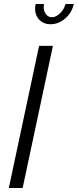

<svg xmlns="http://www.w3.org/2000/svg" viewBox="-20 -938 388 958"><path d="M307 -918H348Q339 -875 305.5 -846Q272 -817 232 -817Q198 -817 176.5 -839Q155 -861 155 -895Q155 -906 158 -918H200Q198 -908 198 -903Q198 -882 209.5 -867Q221 -852 239 -852Q259 -852 279 -871Q299 -890 307 -918ZM175 -709H244L93 0H24Z"/></svg>

Font: Raleway-v4020
Style: Italic
Weight: 400
Italic angle: -12°
Designer: Matt McInerney, Pablo Impallari, Rodrigo Fuenzalida
Foundry: Matt McInerney, Pablo Impallari, Rodrigo Fuenzalida
Version: Version 4.020;PS 004.020;hotconv 1.0.88;makeotf.lib2.5.64775